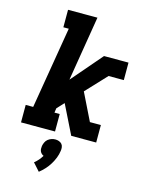

<svg xmlns="http://www.w3.org/2000/svg" viewBox="-143 -820 887 1167"><g transform="rotate(15 300.0 -236.5)"><path d="M37 0V-110H84L170 -625H136V-735H321L254 -327L420 -520H574V-410H478L357 -281L441 -110H510V0H353L263 -182L222 -138L218 -110H251V0ZM219 262 176 214Q190 203 201.5 189.5Q213 176 222 161Q215 158 209 152.5Q203 147 199.5 139Q196 131 196 122.5Q196 114 197 105Q199 94 204.5 82Q210 70 220 62Q230 54 242 50Q254 46 266 46Q278 46 289 50Q300 54 307 62Q314 70 315.5 82Q317 94 315 105Q312 128 303.5 149.5Q295 171 282.5 191.5Q270 212 254 229.5Q238 247 219 262Z"/></g></svg>

Font: Iosevka Etoile XBdObl
Style: Regular
Weight: 800
Italic angle: -9°
Designer: Belleve Invis
Foundry: Belleve Invis
Version: Version 15.5.2; ttfautohint (v1.8.4)